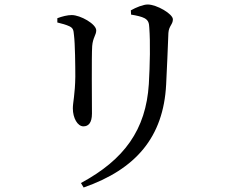

<svg xmlns="http://www.w3.org/2000/svg" viewBox="-20 -775 1040 854"><path d="M340 39 352 59C584 -22 707 -165 719 -399C722 -460 727 -569 729 -628C731 -660 749 -666 749 -689C749 -713 677 -755 637 -755C617 -755 585 -742 562 -729L563 -710C588 -706 610 -701 623 -694C641 -684 643 -671 644 -652C649 -587 647 -487 642 -401C629 -198 533 -65 340 39ZM351 -213C373 -213 389 -228 389 -270C389 -319 387 -526 390 -570C393 -608 408 -619 408 -640C408 -668 338 -708 299 -708C280 -708 256 -702 235 -694V-675C256 -670 274 -665 289 -658C305 -650 307 -642 309 -619C314 -581 315 -481 315 -434C314 -356 304 -319 304 -293C304 -250 325 -213 351 -213Z"/></svg>

Font: Source Han Serif SC Medium
Style: Regular
Weight: 500
Designer: Ryoko NISHIZUKA 西塚涼子 (kana & ideographs); Frank Grießhammer (Latin, Greek & Cyrillic); Wenlong ZHANG 张文龙 (bopomofo); San
Foundry: Adobe
Version: Version 2.003;hotconv 1.1.1;makeotfexe 2.6.0